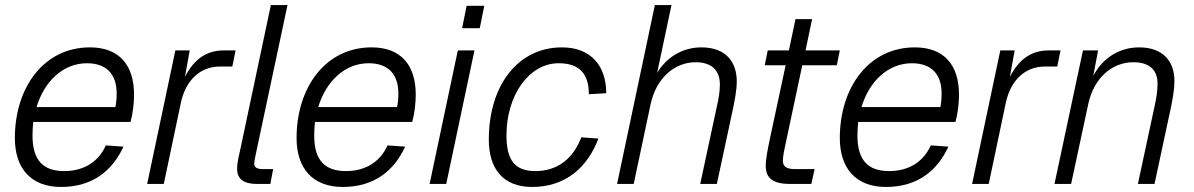

<svg xmlns="http://www.w3.org/2000/svg" viewBox="-20 -730 4740 762"><path d="M222 12C348 12 426 -53 470 -148L400 -153C372 -90 315 -51 235 -51C151 -51 109 -94 109 -192C109 -210 110 -228 112 -246H498C507 -279 512 -319 512 -354C512 -472 453 -542 337 -542C153 -542 39 -382 39 -182C39 -63 102 12 222 12ZM325 -479C403 -479 443 -435 443 -359C443 -336 441 -320 438 -305H125C156 -408 231 -479 325 -479Z M564 0H630L698 -323C717 -410 773 -466 853 -466H902L915 -530H869C799 -530 750 -495 714 -425L733 -530H676Z M999 0H1053L1064 -59H1021C999 -59 989 -67 989 -80C989 -93 995 -114 1000 -141L1121 -710H1055L936 -148C930 -120 921 -86 921 -60C921 -19 948 0 999 0Z M1340 12C1466 12 1544 -53 1588 -148L1518 -153C1490 -90 1433 -51 1353 -51C1269 -51 1227 -94 1227 -192C1227 -210 1228 -228 1230 -246H1616C1625 -279 1630 -319 1630 -354C1630 -472 1571 -542 1455 -542C1271 -542 1157 -382 1157 -182C1157 -63 1220 12 1340 12ZM1443 -479C1521 -479 1561 -435 1561 -359C1561 -336 1559 -320 1556 -305H1243C1274 -408 1349 -479 1443 -479Z M1814 -618H1884L1902 -707H1832ZM1685 0H1751L1863 -530H1797Z M2092 12C2223 12 2311 -64 2355 -180L2287 -185C2254 -98 2190 -51 2105 -51C2026 -51 1990 -91 1990 -193C1990 -351 2079 -479 2197 -479C2278 -479 2317 -439 2317 -356L2386 -360C2386 -467 2327 -542 2210 -542C2037 -542 1920 -393 1920 -176C1920 -62 1975 12 2092 12Z M2429 0H2495L2562 -316C2584 -419 2656 -483 2741 -483C2808 -483 2837 -447 2837 -395C2837 -364 2832 -340 2826 -312L2759 0H2825L2890 -303C2896 -333 2904 -373 2904 -407C2904 -485 2860 -542 2764 -542C2694 -542 2629 -508 2588 -441L2645 -710H2579Z M3116 0H3200L3213 -59H3132C3101 -59 3087 -71 3087 -91C3087 -111 3093 -137 3099 -165L3164 -471H3301L3313 -530H3177L3203 -654H3137L3111 -530H3027L3015 -471H3098L3034 -172C3027 -138 3019 -99 3019 -72C3019 -24 3046 0 3116 0Z M3496 12C3622 12 3700 -53 3744 -148L3674 -153C3646 -90 3589 -51 3509 -51C3425 -51 3383 -94 3383 -192C3383 -210 3384 -228 3386 -246H3772C3781 -279 3786 -319 3786 -354C3786 -472 3727 -542 3611 -542C3427 -542 3313 -382 3313 -182C3313 -63 3376 12 3496 12ZM3599 -479C3677 -479 3717 -435 3717 -359C3717 -336 3715 -320 3712 -305H3399C3430 -408 3505 -479 3599 -479Z M3838 0H3904L3972 -323C3991 -410 4047 -466 4127 -466H4176L4189 -530H4143C4073 -530 4024 -495 3988 -425L4007 -530H3950Z M4165 0H4231L4299 -317C4321 -420 4393 -483 4478 -483C4545 -483 4574 -449 4574 -399C4574 -366 4569 -340 4563 -312L4496 0H4562L4627 -303C4633 -333 4641 -373 4641 -409C4641 -485 4597 -542 4501 -542C4428 -542 4359 -505 4319 -429L4338 -530H4278Z"/></svg>

Font: Geist Light
Style: Italic
Weight: 300
Italic angle: -12°
Designer: Basement.studio, Andrés Briganti, Mateo Zaragoza
Foundry: Basement.studio, Vercel, Andrés Briganti, Guido Ferreyra, Mateo Zaragoza
Version: Version 1.500